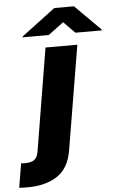

<svg xmlns="http://www.w3.org/2000/svg" viewBox="-170 -798 647 1043"><g transform="rotate(-5 153.0 -276.0)"><path d="M100.5 -545.5H274.1L179.7 20.6Q163.7 121.8 95.5 163.7Q27.3 205.6 -76.3 202.4Q-83.1 202.4 -90.6 202.2Q-98 202.1 -108.3 201L-86.3 69.6Q-80.3 70.3 -75.1 70.5Q-70 70.7 -65 70.7Q-29.1 70.7 -13.3 57.4Q2.5 44 7.5 17ZM123.8 -611.5 207.7 -674 269.4 -611.5H412.5L413.6 -615.8L273.9 -755H166.7L-18.2 -615.8L-19.3 -611.5Z"/></g></svg>

Font: Inter UI Extra Bold
Style: Italic
Weight: 800
Italic angle: 9.39999°
Designer: Rasmus Andersson
Foundry: rsms
Version: 3.2;8d6f07862